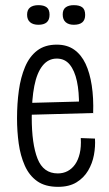

<svg xmlns="http://www.w3.org/2000/svg" viewBox="-20 -713 424 744"><path d="M205 11Q155 11 124 -11Q93 -33 76 -71.5Q59 -110 52.5 -157Q46 -204 46 -255Q46 -311 53 -362Q60 -413 77 -453.5Q94 -494 124 -517Q154 -540 200 -540Q240 -540 267.5 -520.5Q295 -501 311.5 -466Q328 -431 335.5 -382Q343 -333 341 -275L84 -268V-314L306 -320L286 -301Q287 -357 278 -398.5Q269 -440 250 -463Q231 -486 200 -486Q167 -486 145 -458.5Q123 -431 113 -380Q103 -329 103 -258Q103 -155 125.5 -98Q148 -41 204 -41Q225 -41 242 -50Q259 -59 271 -76Q283 -93 289 -118.5Q295 -144 293 -178L348 -176Q350 -145 344 -112.5Q338 -80 321.5 -52Q305 -24 276.5 -6.5Q248 11 205 11ZM266 -617Q246 -617 234.5 -627Q223 -637 223 -657Q223 -676 234.5 -684.5Q246 -693 266 -693Q288 -693 299 -684.5Q310 -676 310 -655Q310 -636 299 -626.5Q288 -617 266 -617ZM129 -617Q108 -617 96.5 -627Q85 -637 85 -656Q85 -675 96.5 -684Q108 -693 129 -693Q150 -693 161 -684.5Q172 -676 172 -656Q172 -636 161 -626.5Q150 -617 129 -617Z"/></svg>

Font: Bricolage Grotesque 24pt Condensed ExtraLight
Style: Regular
Weight: 250
Width: 3
Designer: Mathieu Triay
Foundry: Atelier Triay
Version: Version 1.001;gftools[0.9.33.dev8+g029e19f]